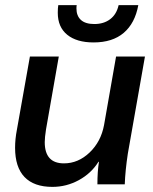

<svg xmlns="http://www.w3.org/2000/svg" viewBox="-20 -721 598 751"><path d="M39 -143Q39 -177 46 -213L97 -500H210L160 -215Q155 -183 155 -165Q155 -82 230 -82Q286 -82 330.5 -124.5Q375 -167 387 -232L434 -500H547L480 -120Q470 -54 468 0H361Q361 -50 367 -88H365Q337 -43 288.5 -16.5Q240 10 185 10Q113 10 76 -28.5Q39 -67 39 -143ZM206 -671Q206 -690 208 -701H280Q279 -696 279 -688Q279 -659 296.5 -643Q314 -627 349 -627Q386 -627 411 -646Q436 -665 444 -701H521Q508 -630 464 -592.5Q420 -555 346 -555Q280 -555 243 -585Q206 -615 206 -671Z"/></svg>

Font: Sarabun SemiBold
Style: Italic
Weight: 600
Italic angle: -10°
Designer: Suppakit Chalermlarp | Katatrad Co.,Ltd.
Foundry: Cadson Demak Co.,Ltd.
Version: Version 1.000; ttfautohint (v1.6)